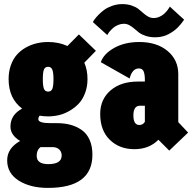

<svg xmlns="http://www.w3.org/2000/svg" viewBox="-20 -717 940 937"><path d="M215 -149Q192.5 -149 173.5 -152.5Q167 -144.5 167 -135Q167 -116 227 -116H259Q294.5 -116 324 -108Q353.5 -100 378.2 -83Q403 -66 417 -35.2Q431 -4.5 431 38Q431 200 214 200Q127.5 200 71.2 164.2Q15 128.5 15 65.5Q15 6.5 78 -29Q31 -58 31 -99Q31 -156.5 88 -187Q22 -236.5 22 -331Q22 -368 33 -398.8Q44 -429.5 62.5 -450.2Q81 -471 106 -485Q131 -499 158.2 -505.5Q185.5 -512 215 -512Q267 -512 309 -492.5L365 -549L448 -469L391.5 -411Q407 -376 407 -331Q407 -294 395.2 -262.8Q383.5 -231.5 364 -211Q344.5 -190.5 319.2 -176Q294 -161.5 267.8 -155.2Q241.5 -149 215 -149ZM241 -331Q241 -362 235.5 -376.5Q230 -391 215 -391Q199.5 -391 194.2 -377Q189 -363 189 -331Q189 -298.5 194.2 -284.2Q199.5 -270 215 -270Q230.5 -270 235.8 -284.2Q241 -298.5 241 -331ZM159 43Q159 84 215 84Q281 84 281 42Q281 23.5 268.8 12.2Q256.5 1 237 1H178Q159 14.5 159 43Z M737.5 -535Q711.5 -535 691.2 -541.8Q671 -548.5 658.2 -558.2Q645.5 -568 634.5 -577.8Q623.5 -587.5 611 -594.2Q598.5 -601 584.5 -601Q570 -601 556.2 -595.2Q542.5 -589.5 533.2 -581.5Q524 -573.5 517 -565.5Q510 -557.5 507 -552L503.5 -546L433.5 -609Q435.5 -614 441.5 -622.5Q447.5 -631 460.5 -644.5Q473.5 -658 489 -669.2Q504.5 -680.5 528 -688.8Q551.5 -697 576.5 -697Q602.5 -697 622.8 -690Q643 -683 655.8 -673Q668.5 -663 679.5 -653Q690.5 -643 703 -636Q715.5 -629 729.5 -629Q744 -629 757.5 -634.8Q771 -640.5 780 -648.8Q789 -657 795.8 -665.2Q802.5 -673.5 805.5 -679L808.5 -685L878.5 -621Q878 -620.5 873 -613.2Q868 -606 862.5 -599.5Q857 -593 847.8 -583.2Q838.5 -573.5 827.5 -565.8Q816.5 -558 803 -550.5Q789.5 -543 772.5 -539Q755.5 -535 737.5 -535ZM806 18 753 -35Q708 11 636 11Q562.5 11 515.8 -34.8Q469 -80.5 469 -161Q469 -232 519.2 -275.5Q569.5 -319 653 -319H687V-327Q687 -354 681 -368.5Q675 -383 657.5 -383Q625.5 -383 612.5 -334L472 -413.5Q485.5 -454 537 -483Q588.5 -512 660 -512Q745 -512 797.5 -468.5Q850 -425 850 -355V-121L898 -70ZM660 -107Q677.5 -107 687 -122.5V-201H663Q631 -201 631 -154Q631 -107 660 -107Z"/></svg>

Font: League Mono Condensed ExtraBold
Style: Regular
Weight: 800
Width: 1
Designer: Tyler Finck
Foundry: The League of Moveable Type / Tyler Finck
Version: Version 2.210